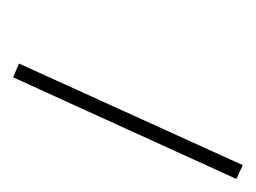

<svg xmlns="http://www.w3.org/2000/svg" viewBox="-69 -142 392 294"><g transform="rotate(-90 127.0 5.0)"><path d="M176.7 -161.9 155.6 -170.9 0 170.9 21.1 180.8Z"/></g></svg>

Font: Arad-VF Thin Dots1
Style: Regular
Weight: 100
Designer: Mohammad Darvishi
Version: Version 1.000;August 30, 2024;FontCreator 15.0.0.2992 64-bit